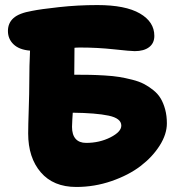

<svg xmlns="http://www.w3.org/2000/svg" viewBox="-20 -724 708 755"><path d="M279.8 11.2Q189.9 11.2 140.4 -46.4Q90.8 -104 90.8 -199.2Q90.8 -229 93 -294.2Q95.2 -359.4 95.2 -402.8Q95.2 -466.3 98.1 -524.9Q55.7 -528.3 33.4 -549.6Q11.2 -570.8 11.2 -602.1Q11.2 -633.3 33 -652.8Q54.7 -672.4 106 -681.2Q139.2 -688 212.4 -696Q285.6 -704.1 362.8 -704.1Q473.1 -704.1 530 -671.1Q586.9 -638.2 586.9 -583Q586.9 -554.2 566.4 -538.6Q545.9 -522.9 509.8 -522.9Q494.1 -522.9 428.7 -530Q363.3 -537.1 296.9 -537.1Q279.8 -537.1 272.9 -536.1Q272.9 -520.5 272.5 -483.9Q272 -447.3 272 -430.2Q307.6 -430.2 333.5 -429.7Q359.4 -429.2 392.1 -427.2Q424.8 -425.3 448.7 -421.4Q472.7 -417.5 499.8 -410.6Q526.9 -403.8 545.7 -394Q564.5 -384.3 582.8 -369.6Q601.1 -355 612.1 -336.4Q623 -317.9 629.6 -293.2Q636.2 -268.6 636.2 -238.8Q636.2 -196.3 607.9 -151.6Q579.6 -106.9 532.7 -71Q485.8 -35.2 418.7 -12Q351.6 11.2 279.8 11.2ZM263.2 -225.1Q263.2 -194.3 277.3 -178.2Q291.5 -162.1 318.8 -162.1Q371.1 -162.1 414.1 -183.8Q457 -205.6 457 -230Q457 -258.8 407 -269.3Q356.9 -279.8 266.1 -280.8Q265.6 -274.4 264.4 -254.2Q263.2 -233.9 263.2 -225.1Z"/></svg>

Font: Shantell Sans Irregular Bouncy
Style: Regular
Weight: 800
Designer: Stephen Nixon, Anya Danilova, Shantell Martin
Foundry: Arrow Type
Version: Version 1.006;[9816181b4]